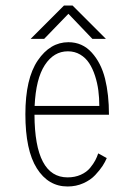

<svg xmlns="http://www.w3.org/2000/svg" viewBox="-20 -665 490 696"><path d="M364 -524H315L228 -615L140 -524H91L212 -645H243ZM367 -92Q361.5 -78.5 351.8 -63.5Q342 -48.5 325.2 -30.5Q308.5 -12.5 282.2 -0.8Q256 11 225 11Q155 11 113.5 -54.8Q72 -120.5 72 -251Q72 -380 117 -446Q162 -512 228 -512Q278.5 -512 312.5 -474.5Q346.5 -437 360.8 -379.8Q375 -322.5 375 -249H105Q106 -22 225 -22Q251.5 -22 272.8 -31.5Q294 -41 306.5 -56.2Q319 -71.5 325.5 -84Q332 -96.5 336 -109ZM226 -479Q175 -479 142.5 -429.2Q110 -379.5 105.5 -281H340Q340 -310 336.5 -337Q333 -364 324.5 -390.2Q316 -416.5 303.2 -436Q290.5 -455.5 270.8 -467.2Q251 -479 226 -479Z"/></svg>

Font: League Mono Condensed Thin
Style: Regular
Weight: 100
Width: 1
Designer: Tyler Finck
Foundry: The League of Moveable Type / Tyler Finck
Version: Version 2.210